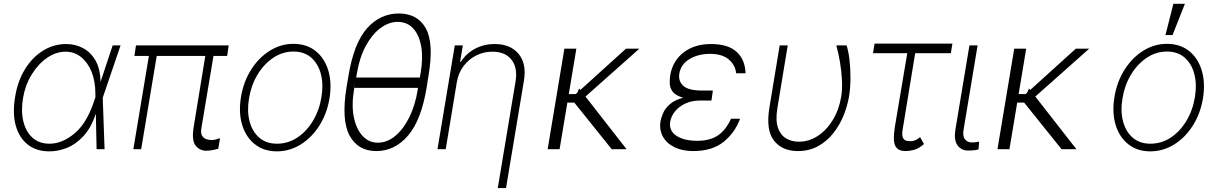

<svg xmlns="http://www.w3.org/2000/svg" viewBox="-20 -784 6402 1009"><path d="M236.9 11.4Q169 10.7 124.5 -25.4Q79.9 -61.4 62.5 -125.4Q45.1 -189.3 59.3 -273.8Q72.4 -356.5 110.6 -419.2Q148.8 -481.9 205.1 -517.2Q261.4 -552.6 328.5 -552.6Q375.4 -552.6 415.8 -531.4Q456.3 -510.3 481.5 -466.8Q506.7 -423.3 508.2 -356.2H509.2L572.1 -545.5H613.6L520.2 -271.3L519.9 -270.2L529.5 0H487.6L483.7 -186.1H483.3Q459.2 -112.9 418.9 -69.2Q378.6 -25.6 331 -6.7Q283.4 12.1 236.9 11.4ZM481.5 -273.8 481.2 -295.1Q480.8 -359 460.6 -408Q440.3 -457 405.2 -484.7Q370 -512.4 324.9 -512.4Q274.1 -512.4 227.1 -479.8Q180 -447.1 146.3 -392Q112.6 -337 101.2 -269.5Q89.5 -200.3 102.8 -145.8Q116.1 -91.3 151.1 -60Q186.1 -28.8 240.1 -28.8Q306.8 -28.8 371.6 -82.7Q436.4 -136.7 474.8 -253.2Z M1181.8 -545.5 1173.7 -490.1H1101.9L1038.4 -111.2Q1033.7 -83.1 1042.8 -69.6Q1051.8 -56.1 1066.2 -52Q1080.6 -47.9 1091.3 -47.9Q1102.6 -47.9 1116.1 -51.5Q1129.6 -55 1136.4 -57.9L1127.1 -2.5Q1120.7 -0.7 1104.6 3.4Q1088.4 7.5 1063.2 8.2Q1027.7 7.5 1006.7 -20.6Q985.8 -48.7 998.9 -123.6L1058.9 -490.1H803.6L721.9 0H680.8L762.4 -490.1H686.4L694.6 -545.5Z M1435 11.4Q1366.8 11.4 1319.8 -25.6Q1272.7 -62.5 1252.8 -127Q1233 -191.4 1246.4 -274.5Q1259.9 -355.5 1300.1 -418.5Q1340.2 -481.5 1398.1 -517.6Q1456 -553.6 1522 -553.6Q1590.9 -553.6 1638 -516.5Q1685 -479.4 1704.9 -414.8Q1724.8 -350.1 1711.6 -267Q1698.2 -186.4 1658 -123.4Q1617.9 -60.4 1559.8 -24.5Q1501.8 11.4 1435 11.4ZM1435.4 -28.8Q1494 -28.8 1543 -61.4Q1592 -94.1 1625.2 -149.9Q1658.4 -205.6 1669.4 -274.5Q1680.4 -341.3 1666.2 -395.2Q1652 -449.2 1615.4 -481.2Q1578.8 -513.1 1522.7 -513.1Q1464.8 -513.1 1415.7 -480.1Q1366.5 -447.1 1333.1 -391.3Q1299.7 -335.6 1288.7 -267Q1277.3 -200.6 1291.5 -146.5Q1305.8 -92.3 1342.5 -60.5Q1379.3 -28.8 1435.4 -28.8Z M2231.9 -386.7 2222.3 -325.6Q2194.2 -152.7 2124.3 -71.4Q2054.3 9.9 1957.4 9.9Q1861.5 9.9 1817.3 -71.4Q1773.1 -152.7 1801.1 -325.6L1811.4 -386.7Q1840.2 -558.9 1909.4 -636Q1978.7 -713.1 2075.6 -713.1Q2174 -713.1 2217.5 -635.7Q2261 -558.2 2231.9 -386.7ZM1851.6 -376.4H2186.4L2190.3 -398.8Q2204.2 -480.5 2193.2 -541.2Q2182.2 -601.9 2150.6 -635.5Q2119 -669 2070 -669Q2023.4 -669 1979.4 -636.4Q1935.4 -603.7 1902.5 -543.1Q1869.7 -482.6 1855.5 -398.8ZM2175.1 -312.1 2176.8 -322.1H1842.7L1846.9 -350.5L1840.2 -312.1Q1826.7 -229.4 1839.8 -166.7Q1853 -104 1886 -69.1Q1919 -34.1 1965.2 -34.1Q2014.6 -34.1 2057.5 -70Q2100.5 -105.8 2131.4 -168.7Q2162.3 -231.5 2175.1 -312.1Z M2381 -353.7 2322.4 0H2279.1L2370 -545.5H2412.3L2398.1 -459.2H2402.3Q2427.9 -501.4 2474.8 -527Q2521.7 -552.6 2579.9 -552.6Q2662.3 -552.6 2705.3 -500.9Q2748.2 -449.2 2733.3 -359.7L2639.2 204.5H2595.9L2689.6 -358Q2701 -427.6 2668.1 -470Q2635.3 -512.4 2567.5 -512.4Q2522 -512.4 2482.6 -492.5Q2443.2 -472.7 2416.2 -437Q2389.2 -401.3 2381 -353.7Z M3008.9 -528.4 2969.1 -289.8H3006L3014.2 -297.2L3023.4 -319.2L3029.8 -311.1L3269.9 -528.4H3340.2L3056.8 -276.6L3272.7 0H3194.6L2998.2 -244.7H2961.6L2920.8 0H2858L2946 -528.4Z M3719.5 -259.6H3718.8L3718.4 -255.7H3660.9Q3614.7 -255.7 3580.8 -239.5Q3546.9 -223.4 3526.8 -198Q3506.7 -172.6 3502.1 -144.5Q3494.3 -97.3 3534.4 -70.7Q3574.6 -44 3644.2 -44Q3710.6 -44 3752.7 -72.3Q3794.7 -100.5 3821.7 -160.2H3869Q3843 -87.4 3782.8 -38.7Q3722.7 9.9 3623.2 9.9Q3566.1 9.9 3524.7 -10.3Q3483.3 -30.5 3463.6 -66.2Q3443.9 -101.9 3451.3 -147.7Q3454.5 -165.1 3464.5 -188.9Q3474.4 -212.7 3498.9 -235.1Q3523.4 -257.5 3569.6 -270.6Q3529.5 -282.3 3514.7 -302.7Q3500 -323.2 3499.6 -346.6Q3499.3 -370 3502.5 -390.3Q3516 -465.6 3573.3 -509.1Q3630.7 -552.6 3715.6 -552.6Q3805.8 -552.6 3850.7 -511.9Q3895.6 -471.2 3898.1 -398.8H3848.7Q3844.1 -442.5 3809.8 -471.6Q3775.6 -500.7 3711.3 -501.1Q3647.7 -500.7 3603 -473.4Q3558.2 -446 3550.1 -397.7Q3543.7 -357.2 3571.2 -332.7Q3598.7 -308.2 3668.3 -308.2H3726.2Z M4077.4 -545.5H4119.7L4065.3 -215.9Q4054.7 -150.9 4068.5 -112Q4082.4 -73.2 4112 -56.1Q4141.7 -39.1 4177.6 -39.4Q4230.5 -39.1 4277 -69.2Q4323.5 -99.4 4356.4 -153.2Q4389.2 -207 4400.9 -277Q4407 -315.7 4404.7 -362.6Q4402.3 -409.4 4394.4 -457.2Q4386.4 -505 4375 -545.5H4429Q4438.9 -515.6 4444.2 -469.6Q4449.6 -423.7 4449.4 -372.7Q4449.2 -321.7 4441.8 -277Q4432.9 -224.1 4411.6 -173.1Q4390.3 -122.2 4356.5 -80.8Q4322.8 -39.4 4276.8 -14.7Q4230.8 9.9 4172.6 9.9Q4091.3 9.9 4047.8 -44.7Q4004.3 -99.4 4023.1 -217.3Z M4985.1 -555 4976.9 -504.3H4789.4L4724.8 -110.4Q4718 -75.6 4724.6 -61.3Q4731.2 -46.9 4743.3 -44.4Q4755.3 -41.9 4765.3 -42.3Q4768.8 -42.3 4770.2 -42.3Q4780.5 -42.3 4794.9 -49.5Q4809.3 -56.8 4815 -63.6L4835.9 -27Q4807.5 -2.8 4783.4 3.6Q4759.2 9.9 4739.3 9.9Q4698.9 9.9 4685 -17.2Q4671.2 -44.4 4682.5 -116.5L4747.9 -504.3H4567.8L4576 -555Z M5074.6 -545.5H5117.5L5043.7 -101.9Q5038 -68.5 5051.1 -52Q5064.3 -35.5 5085.9 -35.5Q5100.9 -35.5 5111.9 -37.3Q5122.9 -39.1 5125.7 -39.8L5122.2 1.8Q5116.8 2.8 5103.2 5Q5089.5 7.1 5068.2 7.1Q5030.9 7.1 5011.5 -20.8Q4992.2 -48.7 5000.7 -101.9Z M5372.9 -528.4 5333.1 -289.8H5370L5378.2 -297.2L5387.4 -319.2L5393.8 -311.1L5633.9 -528.4H5704.2L5420.8 -276.6L5636.7 0H5558.6L5362.2 -244.7H5325.6L5284.8 0H5221.9L5310 -528.4Z M6025.2 11.4Q5957 11.4 5910 -25.6Q5862.9 -62.5 5843 -127Q5823.2 -191.4 5836.6 -274.5Q5850.1 -355.5 5890.3 -418.5Q5930.4 -481.5 5988.3 -517.6Q6046.2 -553.6 6112.2 -553.6Q6181.1 -553.6 6228.2 -516.5Q6275.2 -479.4 6295.1 -414.8Q6315 -350.1 6301.8 -267Q6288.4 -186.4 6248.2 -123.4Q6208.1 -60.4 6150 -24.5Q6092 11.4 6025.2 11.4ZM6025.6 -28.8Q6084.2 -28.8 6133.2 -61.4Q6182.2 -94.1 6215.4 -149.9Q6248.6 -205.6 6259.6 -274.5Q6270.6 -341.3 6256.4 -395.2Q6242.2 -449.2 6205.6 -481.2Q6169 -513.1 6112.9 -513.1Q6055 -513.1 6005.9 -480.1Q5956.7 -447.1 5923.3 -391.3Q5889.9 -335.6 5878.9 -267Q5867.5 -200.6 5881.7 -146.5Q5896 -92.3 5932.7 -60.5Q5969.5 -28.8 6025.6 -28.8ZM6104.8 -599.8 6146.3 -764.2H6207L6142 -599.8Z"/></svg>

Font: Inter UI Extra Light
Style: Italic
Weight: 200
Italic angle: -9.39999°
Designer: Rasmus Andersson
Foundry: rsms
Version: 3.2;8d6f07862